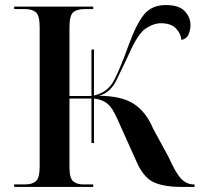

<svg xmlns="http://www.w3.org/2000/svg" viewBox="-20 -740 816 760"><path d="M36 0H349V-10H309Q284 -10 269.5 -22.5Q255 -35 255 -78V-350H342V-174H352V-350Q386 -346 405.5 -329.5Q425 -313 444 -270L525 -90Q553 -32 594.5 -16Q636 0 695 0H750V-10H747Q719 -10 697.5 -32Q676 -54 648 -117L586 -231Q559 -296 511 -328Q463 -360 372 -361Q417 -373 441.5 -423.5Q466 -474 489 -523Q525 -606 556.5 -627Q588 -648 617 -648Q657 -648 676.5 -627.5Q696 -607 698 -582Q719 -586 726.5 -604Q734 -622 734 -641Q734 -671 711.5 -695.5Q689 -720 637 -720Q581 -720 550.5 -683Q520 -646 489 -561Q458 -474 432.5 -424Q407 -374 352 -362V-544H342V-360H255V-632Q255 -678 269.5 -691Q284 -704 315 -704H349V-714H36V-704H80Q108 -704 122.5 -691Q137 -678 137 -632V-81Q137 -36 122.5 -23Q108 -10 79 -10H36Z"/></svg>

Font: Noto Serif Display Semi
Style: Regular
Weight: 600
Designer: Monotype Design Team
Foundry: Monotype Imaging Inc.
Version: Version 1.900